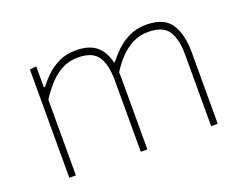

<svg xmlns="http://www.w3.org/2000/svg" viewBox="-86 -664 1043 823"><g transform="rotate(-20 436.0 -252.0)"><path d="M105 0Q105 -56.5 105 -108.5Q105 -160.5 105 -221V-271Q105 -324.5 105 -381.5Q105 -438.5 105 -494L135 -497V-402H141Q155.5 -422.5 179.8 -446.2Q204 -470 238.2 -487Q272.5 -504 317 -504Q381 -504 414.5 -472.8Q448 -441.5 457 -383L458 -379Q459.5 -366.5 460.2 -353.5Q461 -340.5 461 -326Q461 -294 461 -271.8Q461 -249.5 461 -221Q461 -163.5 461 -110Q461 -56.5 461 0H431Q431 -56.5 431 -110Q431 -163.5 431 -221V-326Q431 -398 406 -435Q381 -472 315 -472Q274.5 -472 241.8 -454.5Q209 -437 182.8 -408Q156.5 -379 135 -345V-221Q135 -160.5 135 -108.5Q135 -56.5 135 0ZM752 0Q752 -56.5 752 -110Q752 -163.5 752 -221V-326Q752 -398 727 -435Q702 -472 636 -472Q595.5 -472 562.8 -454.8Q530 -437.5 503.5 -408.8Q477 -380 456 -345L452 -399H458Q474.5 -421 499.5 -445.5Q524.5 -470 559 -487Q593.5 -504 638 -504Q719 -504 750.5 -456.2Q782 -408.5 782 -326Q782 -294 782 -271.8Q782 -249.5 782 -221Q782 -163.5 782 -110Q782 -56.5 782 0Z"/></g></svg>

Font: Commissioner Thin Thin
Style: Regular
Weight: 250
Version: Version 1.000